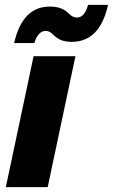

<svg xmlns="http://www.w3.org/2000/svg" viewBox="-20 -769 464 789"><path d="M274 -597C351 -597 401 -646 424 -749H342C330 -708 314 -697 295 -697C284 -697 274 -702 262 -714C242 -734 217 -742 185 -742C111 -742 62 -695 38 -592H121C133 -631 151 -642 168 -642C180 -642 188 -637 200 -625C220 -606 241 -597 274 -597ZM4 0H176L290 -538H118Z"/></svg>

Font: Geist ExtraBold
Style: Italic
Weight: 800
Italic angle: -12°
Designer: Basement.studio, Andrés Briganti, Mateo Zaragoza
Foundry: Basement.studio, Vercel, Andrés Briganti, Guido Ferreyra, Mateo Zaragoza
Version: Version 1.500